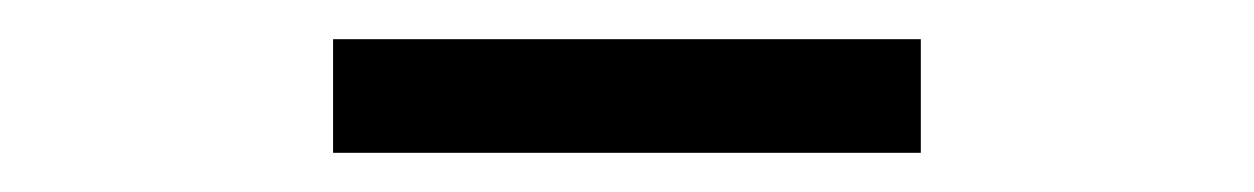

<svg xmlns="http://www.w3.org/2000/svg" viewBox="-20 -719 640 98"><path d="M150 -641V-699H450V-641Z"/></svg>

Font: Iosevka Custom Light Extended
Style: Regular
Weight: 300
Width: 7
Monospace: yes
Designer: Belleve Invis
Foundry: Belleve Invis
Version: Version 11.2.4; ttfautohint (v1.8.4)